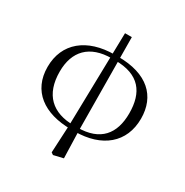

<svg xmlns="http://www.w3.org/2000/svg" viewBox="-200 -841 1169 1215"><g transform="rotate(30 384.5 -233.0)"><path d="M339.6 204.1 355.1 214.8 425.7 198.1 419.9 2.6 414.3 -680.9H364.6L349.7 2.7ZM372.9 16.9 376.8 -13.3C218.9 -13.3 128 -96.8 128 -264.4C128 -413 210.5 -501.1 372.2 -501.1L377.1 -530.8C174.2 -530.8 46.5 -425.4 46.5 -251.7C46.5 -77.4 174.3 16.9 372.9 16.9ZM398.3 16.9C598.3 16.9 722.9 -88.1 722.9 -262.9C722.9 -426.5 615.5 -530.8 401.1 -530.8L397 -501.1C574 -501.1 641.6 -406.3 641.6 -254.8C641.6 -105.3 568.8 -13.3 401.6 -13.3Z"/></g></svg>

Font: Source Han Serif CN VF
Style: Regular
Weight: 250
Designer: Ryoko NISHIZUKA 西塚涼子 (kana & ideographs); Frank Grießhammer (Latin, Greek & Cyrillic); Wenlong ZHANG 张文龙 (bopomofo); San
Foundry: Adobe
Version: Version 2.002;hotconv 1.1.0;makeotfexe 2.6.0